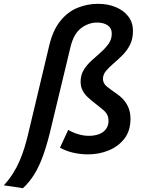

<svg xmlns="http://www.w3.org/2000/svg" viewBox="-104 -796 751 1005"><path d="M16 189 -84 174Q-58 146 -37.5 114Q-17 82 -2 47.5Q13 13 24 -23Q35 -59 43 -93L154 -559Q173 -638 211.5 -686Q250 -734 301.5 -755Q353 -776 409 -776Q461 -776 502.5 -758.5Q544 -741 568 -709.5Q592 -678 592 -634Q592 -592 576.5 -561.5Q561 -531 537.5 -507.5Q514 -484 490.5 -464Q467 -444 451 -425Q435 -406 435 -383Q435 -359 456 -342.5Q477 -326 511 -302Q530 -289 545.5 -270.5Q561 -252 570 -228.5Q579 -205 579 -174Q579 -111 547 -70Q515 -29 464.5 -8.5Q414 12 357 12Q318 12 280 3.5Q242 -5 210 -23L253 -116Q279 -101 307 -93Q335 -85 361 -85Q390 -85 413.5 -93.5Q437 -102 450.5 -120Q464 -138 464 -162Q464 -180 458 -193.5Q452 -207 436.5 -220.5Q421 -234 395 -254Q371 -272 353.5 -289Q336 -306 327 -325Q318 -344 318 -368Q318 -404 334.5 -430.5Q351 -457 375.5 -479Q400 -501 424 -522.5Q448 -544 464.5 -567Q481 -590 481 -620Q481 -649 459.5 -663.5Q438 -678 404 -678Q360 -678 321 -649Q282 -620 265 -550L164 -130Q145 -48 123.5 13Q102 74 75.5 116.5Q49 159 16 189Z"/></svg>

Font: Ubuntu Sans SemiBold
Style: Italic
Weight: 600
Italic angle: -13.5°
Designer: Dalton Maag Ltd
Foundry: Dalton Maag Ltd
Version: Version 1.006